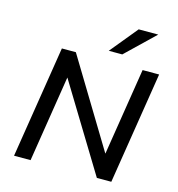

<svg xmlns="http://www.w3.org/2000/svg" viewBox="-132 -1052 1082 1167"><g transform="rotate(15 409.0 -469.0)"><path d="M63 0 175 -705H263L595 -157H596L683 -705H787L675 0H584L253 -543L167 0ZM454 -765 596 -938H719L539 -765Z"/></g></svg>

Font: Nunito Sans 7pt SemiBold
Style: Italic
Weight: 600
Italic angle: -9°
Designer: Vernon Adams
Foundry: Vernon Adams
Version: Version 3.101;gftools[0.9.27]